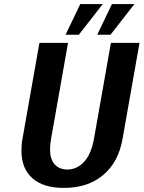

<svg xmlns="http://www.w3.org/2000/svg" viewBox="-20 -910 703 940"><path d="M85 -172Q85 -205 90 -230L173 -700H313L230 -230Q225 -198 225 -180Q225 -130 248 -105Q271 -80 309 -80Q356 -80 391 -117Q426 -154 440 -230L523 -700H663L580 -230Q560 -116 485 -53Q410 10 293 10Q192 10 138.5 -37.5Q85 -85 85 -172ZM301 -740 373 -890H483L366 -740ZM456 -740 528 -890H638L521 -740Z"/></svg>

Font: Scada
Style: Bold Italic
Weight: 700
Italic angle: -10°
Version: Version 4.000